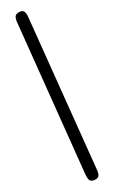

<svg xmlns="http://www.w3.org/2000/svg" viewBox="-55 -758 502 847"><g transform="rotate(-5 196.5 -335.0)"><path d="M332 48Q322 52 314.5 51Q307 50 301.5 42.5Q296 35 291 21L48 -678Q43 -695 46 -703.5Q49 -712 62 -718Q76 -724 85 -718Q94 -712 101 -691L344 6Q350 24 347.5 33.5Q345 43 332 48Z"/></g></svg>

Font: Fredoka Condensed Light
Style: Regular
Weight: 300
Width: 3
Designer: Ben Nathan
Foundry: Milena B. Brandão, Ben Nathan
Version: Version 2.001